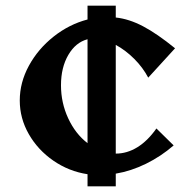

<svg xmlns="http://www.w3.org/2000/svg" viewBox="-20 -628 690 680"><path d="M290 -11Q224 -21 169 -59Q114 -97 82 -153Q50 -209 50 -272Q50 -336 82.5 -395.5Q115 -455 170 -498.5Q225 -542 290 -559V-608H390V-566Q437 -561 486.5 -535Q536 -509 600 -457L505 -353Q486 -389 455.5 -419.5Q425 -450 390 -469V-84Q430 -84 466.5 -106.5Q503 -129 534 -173L595 -113Q550 -74 497 -48Q444 -22 390 -13V32H290ZM290 -121V-489Q248 -478 222 -433.5Q196 -389 196 -326Q196 -264 221.5 -209Q247 -154 290 -121Z"/></svg>

Font: Otomanopee One
Style: Regular
Weight: 400
Designer: Das Ende der Wildnis
Foundry: Gutenberg Labo
Version: Version 3.005